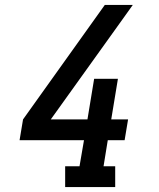

<svg xmlns="http://www.w3.org/2000/svg" viewBox="-20 -755 640 775"><path d="M243 0V-84H301L319 -189H59L73 -273L403 -735H516L481 -686L185 -273H333L360 -437H456L429 -273H497L483 -189H415L398 -84H445V0Z"/></svg>

Font: Iosevka Curly Slab MdEx
Style: Italic
Weight: 500
Width: 7
Italic angle: -9°
Monospace: yes
Designer: Belleve Invis
Foundry: Belleve Invis
Version: Version 11.0.0; ttfautohint (v1.8.3)